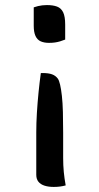

<svg xmlns="http://www.w3.org/2000/svg" viewBox="-20 -565 390 757"><path d="M141 -277H149Q171 -277 185 -272Q199 -267 208 -255Q213 -248 217 -231Q221 -214 224 -187Q227 -160 228 -123.5Q229 -87 229 -42V58Q229 87 231.5 113Q234 139 239 166Q228 169 216.5 170.5Q205 172 192 172Q171 172 155.5 167Q140 162 131.5 151.5Q123 141 123 124V-43Q123 -80 125.5 -120.5Q128 -161 132 -201Q136 -241 141 -277ZM113 -536Q122 -539 130 -541Q138 -543 147 -544Q156 -545 165 -545Q189 -545 205 -539Q221 -533 229 -516.5Q237 -500 237 -468V-409Q227 -405 217 -402Q207 -399 196.5 -397.5Q186 -396 173 -396Q154 -396 140.5 -402Q127 -408 120 -423Q113 -438 113 -464Z"/></svg>

Font: Code D Ace
Style: Regular
Weight: 400
Version: Version 1.085; ttfautohint (v1.8.4.7-5d5b);Nerd Fonts 3.0.2